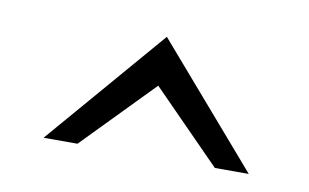

<svg xmlns="http://www.w3.org/2000/svg" viewBox="-38 -805 529 329"><g transform="rotate(10 227.0 -640.5)"><path d="M52 -537H111L230 -659L350 -537H409L230 -744Z"/></g></svg>

Font: Charger Sport
Style: LitExt
Weight: 300
Designer: Jasper
Foundry: Cannot Into Space Fonts
Version: Version 1.1